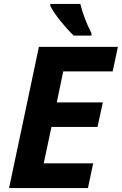

<svg xmlns="http://www.w3.org/2000/svg" viewBox="-20 -951 616 971"><path d="M424.8 0H25.9L176.8 -713.9H576.2L549.8 -589.8H299.8L267.1 -433.1H500L473.1 -309.1H240.2L201.2 -125H451.2ZM442.4 -771H352.5Q317.9 -804.7 284.9 -845.9Q252 -887.2 234.4 -920.9V-931.2H386.2Q403.8 -858.9 442.4 -783.2Z"/></svg>

Font: TypoPRO Open Sans
Style: Bold Italic
Weight: 700
Italic angle: -12°
Foundry: Ascender Corporation
Version: Version 1.10